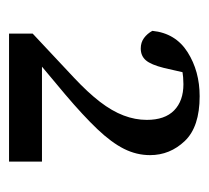

<svg xmlns="http://www.w3.org/2000/svg" viewBox="-38 -840 451 414"><g transform="rotate(90 187.0 -632.5)"><path d="M52 -427V-478L147 -567Q179 -597 199 -623Q219 -649 228.5 -674Q238 -699 238 -724Q238 -763 217.5 -783Q197 -803 161 -803Q146 -803 131 -800.5Q116 -798 99 -791L139 -818L126 -761Q119 -733 109.5 -722Q100 -711 84 -711Q71 -711 61.5 -718Q52 -725 46 -736Q51 -786 92 -812Q133 -838 187 -838Q253 -838 283.5 -806Q314 -774 314 -731Q314 -702 300.5 -675Q287 -648 258 -617.5Q229 -587 183 -548L97 -476L115 -511V-498H328V-427Z"/></g></svg>

Font: Source Serif 4 18pt
Style: Regular
Weight: 400
Designer: Frank Grießhammer
Foundry: Adobe Systems Incorporated
Version: Version 4.004;hotconv 1.0.116;makeotfexe 2.5.65601